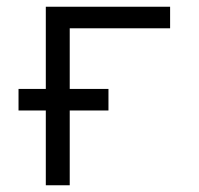

<svg xmlns="http://www.w3.org/2000/svg" viewBox="-20 -550 590 570"><path d="M116 0V-222H35V-286H116V-530H485V-466H187V-286H302V-222H187V0Z"/></svg>

Font: Lode
Style: Regular
Weight: 400
Monospace: yes
Designer: Belleve Invis
Foundry: Belleve Invis
Version: Version 29.2.0; ttfautohint (v1.8.3)